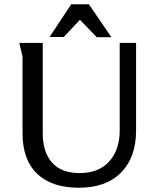

<svg xmlns="http://www.w3.org/2000/svg" viewBox="-20 -871 747 903"><path d="M543 -258V-669H620V-258Q620 -131 549.5 -59.5Q479 12 351 12Q224 12 155 -53.5Q86 -119 86 -244V-604Q86 -605 82.5 -620Q79 -635 75 -651Q71 -667 71 -669H181V-244Q181 -156 224.5 -106.5Q268 -57 355 -57Q445 -57 494 -112Q543 -167 543 -258ZM504 -696H435L356 -778L280 -697H213L315 -851H398Z"/></svg>

Font: Rosario
Style: Regular
Weight: 400
Designer: Hector Gatti
Foundry: Omnibus-Type
Version: Version 1.004